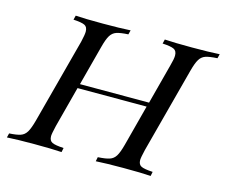

<svg xmlns="http://www.w3.org/2000/svg" viewBox="-102 -592 819 695"><g transform="rotate(15 308.0 -245.0)"><path d="M641.1 -490.3 637.1 -474.2Q607.3 -472.6 593.1 -467.7Q579 -462.9 570.6 -449.2Q562.1 -435.5 554 -404.8L469.4 -85.5Q462.1 -54.8 462.1 -46Q462.1 -29 473.8 -23.4Q485.5 -17.7 516.9 -16.1L513.7 0Q479.8 -2.4 410.5 -2.4Q346 -2.4 308.1 0L311.3 -16.1Q340.3 -17.7 354.8 -22.6Q369.4 -27.4 377.8 -41.1Q386.3 -54.8 394.4 -85.5L434.7 -238.7H175.8L135.5 -85.5Q128.2 -54.8 128.2 -46Q128.2 -29 139.9 -23.4Q151.6 -17.7 183.1 -16.1L179.8 0Q142.7 -2.4 77.4 -2.4Q10.5 -2.4 -25 0L-21 -16.1Q7.3 -17.7 21.4 -22.6Q35.5 -27.4 44 -41.5Q52.4 -55.6 60.5 -85.5L145.2 -404.8Q151.6 -432.3 151.6 -443.5Q151.6 -461.3 139.9 -466.9Q128.2 -472.6 97.6 -474.2L101.6 -490.3Q134.7 -487.9 204 -487.9Q268.5 -487.9 307.3 -490.3L303.2 -474.2Q273.4 -472.6 259.3 -467.7Q245.2 -462.9 236.7 -449.2Q228.2 -435.5 220.2 -404.8L180.6 -254.8H439.5L479 -404.8Q486.3 -430.6 486.3 -443.5Q486.3 -461.3 474.2 -466.9Q462.1 -472.6 431.5 -474.2L435.5 -490.3Q471.8 -487.9 537.1 -487.9Q605.6 -487.9 641.1 -490.3Z"/></g></svg>

Font: Playfair Display SC
Style: Italic
Weight: 400
Italic angle: -14°
Designer: Claus Eggers Sørensen
Foundry: Claus Eggers Sørensen
Version: Version 1.202; ttfautohint (v1.6)